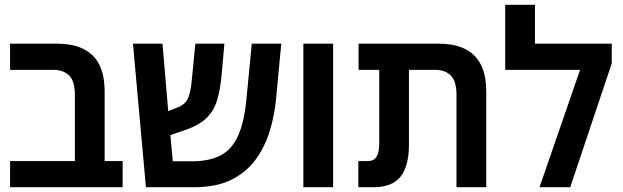

<svg xmlns="http://www.w3.org/2000/svg" viewBox="-20 -780 2595 800"><path d="M22 0V-109H292V-385Q292 -442 268 -465.5Q244 -489 202 -489H22V-598H218Q315 -598 365.5 -549.5Q416 -501 416 -399V-109H491V0Z M588 0 534 -598H657L681 -317L712 -329Q747 -341 760.5 -365Q774 -389 779 -445L794 -598H915L903 -464Q897 -402 883.5 -359Q870 -316 838 -286Q806 -256 745 -236L690 -217L700 -108H781Q853 -108 900 -133Q947 -158 972.5 -215.5Q998 -273 1007 -369L1029 -598H1152L1130 -366Q1124 -302 1105 -237.5Q1086 -173 1048 -119Q1010 -65 947 -32.5Q884 0 790 0Z M1244 0V-598H1368V0Z M1473 0V-109H1514Q1560 -109 1560 -179V-489H1474V-598H1808Q2006 -598 2006 -400V0H1882V-386Q1882 -441 1858.5 -465Q1835 -489 1793 -489H1684V-178Q1684 -88 1649 -44Q1614 0 1537 0Z M2209 -598H2529V-516L2356 0H2228L2397 -489H2085V-760H2209Z"/></svg>

Font: Noto Sans Hebrew SemiCondensed SemiBold
Style: Regular
Weight: 600
Width: 4
Designer: Monotype Design Team
Foundry: Monotype Imaging Inc.
Version: Version 2.004; ttfautohint (v1.8.4.7-5d5b)